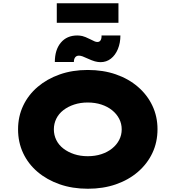

<svg xmlns="http://www.w3.org/2000/svg" viewBox="-20 -1150 1079 1180"><path d="M520 10Q425 10 346.5 -17.5Q268 -45 210.5 -94Q153 -143 122 -209.5Q91 -276 91 -355Q91 -434 122.5 -500.5Q154 -567 211.5 -616Q269 -665 347 -692.5Q425 -720 519 -720Q614 -720 692 -693Q770 -666 827.5 -616.5Q885 -567 916.5 -500.5Q948 -434 948 -356Q948 -276 916.5 -209.5Q885 -143 827.5 -93.5Q770 -44 692 -17Q614 10 520 10ZM519 -190Q565 -190 603 -202.5Q641 -215 669 -237.5Q697 -260 712.5 -290Q728 -320 728 -355Q728 -390 712.5 -420Q697 -450 669 -472.5Q641 -495 603 -507.5Q565 -520 519 -520Q474 -520 436 -507.5Q398 -495 369.5 -473Q341 -451 326 -420.5Q311 -390 311 -355Q311 -320 326 -289.5Q341 -259 369.5 -237Q398 -215 436 -202.5Q474 -190 519 -190ZM598 -768Q581 -768 563 -773Q545 -778 519 -790Q500 -799 487.5 -803.5Q475 -808 465 -808Q450 -808 442 -797.5Q434 -787 434 -769H317Q317 -844 354 -888Q391 -932 455 -932Q470 -932 486 -928.5Q502 -925 534 -909Q552 -900 561 -896Q570 -892 579 -892Q592 -892 598.5 -903Q605 -914 604 -932H720Q720 -886 704.5 -848.5Q689 -811 661.5 -789.5Q634 -768 598 -768ZM329 -1010V-1130H708V-1010Z"/></svg>

Font: Lexend Mega Black
Style: Regular
Weight: 900
Version: Version 1.007